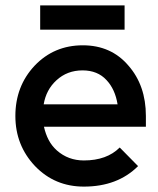

<svg xmlns="http://www.w3.org/2000/svg" viewBox="-20 -680 587 712"><path d="M129 -570H442V-660H129ZM521 -210V-250Q521 -363 456 -437Q392 -512 287 -512Q180 -512 108 -436Q37 -360 37 -250Q37 -141 110 -64Q183 12 291 12Q416 12 492 -64L424 -133Q376 -85 291 -85Q233 -85 191 -122Q172 -139 160.5 -161Q149 -183 143 -210ZM286 -419Q342 -419 375 -383Q407 -349 416 -293H142Q151 -347 189 -382Q229 -419 286 -419Z"/></svg>

Font: Unageo
Style: Medium
Weight: 500
Designer: Richard Sepsi
Foundry: Richard Sepsi
Version: Version 2.000